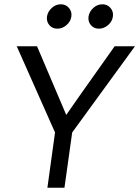

<svg xmlns="http://www.w3.org/2000/svg" viewBox="-20 -876 650 896"><path d="M609.9 -660.2 316.9 -257.8 280.8 0H201.2L236.8 -257.8L58.1 -660.2H152.8L289.1 -339.8L355 -434.1L515.1 -660.2ZM199.2 -798.8Q203.1 -822.3 221.7 -839.1Q240.2 -856 264.2 -856Q287.1 -856 301.8 -838.9Q316.4 -821.8 313 -798.8Q310.1 -775.9 290.5 -759Q271 -742.2 248 -742.2Q224.1 -742.2 210.2 -758.8Q196.3 -775.4 199.2 -798.8ZM393.1 -798.8Q397 -822.3 415.5 -839.1Q434.1 -856 458 -856Q481 -856 495.6 -838.9Q510.3 -821.8 506.8 -798.8Q503.9 -775.9 484.4 -759Q464.8 -742.2 441.9 -742.2Q418 -742.2 404.1 -758.8Q390.1 -775.4 393.1 -798.8Z"/></svg>

Font: Human Sans
Style: Italic
Weight: 400
Italic angle: -8°
Designer: Tim Radville
Foundry: Continuum
Version: Version 1.000;FEAKit 1.0